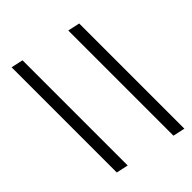

<svg xmlns="http://www.w3.org/2000/svg" viewBox="-39 -749 697 697"><g transform="rotate(45 310.0 -400.0)"><path d="M70 -497 80 -543H620L610 -497ZM19 -257 29 -303H569L559 -257Z"/></g></svg>

Font: Victor Mono Thin Thin
Style: Italic
Weight: 250
Italic angle: -12°
Monospace: yes
Version: Version 1.561;gftools[0.9.30]